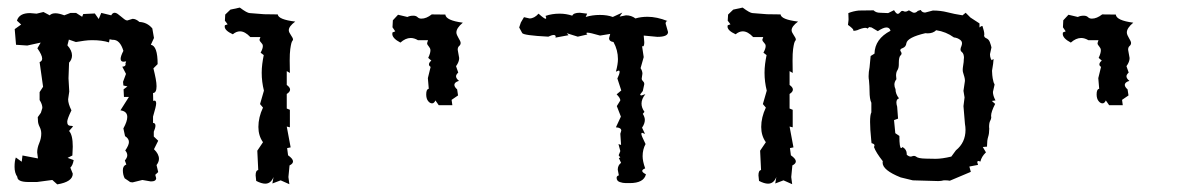

<svg xmlns="http://www.w3.org/2000/svg" viewBox="-20 -482 3150 509"><path d="M55.7 0.5Q25.9 0.5 25.9 -13.2Q18.6 -23.4 18.6 -39.6Q18.6 -55.2 22 -64.5L37.6 -53.2L39.6 -69.8L80.6 -62L78.6 -78.1Q78.6 -89.8 84 -102.5Q89.4 -115.2 89.4 -127.9Q89.4 -137.2 85 -145.8Q80.6 -154.3 80.6 -162.6L80.1 -171.4L88.4 -183.1L92.3 -195.8Q92.3 -205.6 85 -216.8V-237.8L94.2 -252L85 -317.4Q91.8 -319.8 91.8 -326.7Q91.8 -335.9 79.1 -354L87.9 -369.1L52.2 -361.3L22.5 -363.3L19 -404.8L36.1 -417L24.9 -427.2Q30.8 -447.3 59.6 -447.3L77.1 -445.8L95.2 -450.2L111.8 -441.4Q116.7 -446.8 127 -446.8Q136.2 -446.8 150.4 -441.4L167 -447.8H181.6L197.8 -437.5L200.7 -444.8L231.4 -446.3L241.7 -431.6L248.5 -447.8L274.9 -441.4Q278.3 -448.2 284.2 -448.2Q287.6 -448.2 292 -445.1Q296.4 -441.9 301 -438Q305.7 -434.1 309.8 -430.9Q314 -427.7 317.4 -427.7L331.5 -432.1Q340.3 -432.1 349.6 -423.8Q370.1 -422.9 383.8 -406.7L388.2 -381.3L379.9 -363.3Q397.9 -360.4 397.9 -312L386.7 -300.8Q390.6 -285.2 392.8 -273.4Q395 -261.7 395 -253.4Q395 -235.8 385.7 -235.4L386.2 -214.4L389.6 -215.3Q394 -215.3 394 -207.5Q394 -200.7 385.7 -172.9V-156.2Q392.1 -155.8 392.1 -148.9Q392.1 -143.1 387.7 -132.8V-120.1L399.4 -108.9L388.2 -86.4Q401.4 -73.7 401.4 -61Q401.4 -52.7 395 -44.4L399.4 -25.9L391.6 -18.6L394 -9.8Q394 -1 379.9 -1L357.4 -4.9L331.5 1.5Q324.7 1.5 322.8 -1L310.5 -9.3Q305.7 -18.6 305.7 -30.8Q305.7 -42.5 314.9 -45.9L311 -56.6Q317.4 -64 317.4 -70.3Q317.4 -77.1 312 -83Q321.8 -97.2 321.8 -105.5Q321.8 -114.7 311.5 -121.1L307.1 -141.6Q317.4 -160.2 317.4 -171.9Q317.4 -187 299.3 -189.5L321.8 -225.1H308.6L307.6 -245.1L317.9 -252.9L307.1 -255.4L306.2 -265.1L314 -286.1L304.2 -305.2Q313 -305.7 313 -311.5Q313 -312.5 312.5 -313.5L314.5 -319.3L307.6 -318.4Q299.8 -318.4 299.8 -326.2Q299.8 -333 307.1 -347.2Q298.3 -376.5 279.8 -376.5H277.8L270.5 -377.9L269 -369.6Q250.5 -375.5 224.1 -375.5Q213.9 -375.5 203.1 -374Q192.4 -372.6 181.2 -370.6L162.6 -377L158.7 -361.8Q170.9 -348.1 170.9 -335Q170.9 -324.2 163.1 -315.9L161.6 -274.4L163.6 -239.3L160.6 -218.8Q160.6 -207 169.4 -189.5Q158.2 -166.5 158.2 -159.2Q158.2 -148.4 167.5 -148.4H169.9L173.8 -147L163.1 -134.8Q172.9 -124.5 172.9 -93.3L171.9 -69.8L159.2 -63.5L175.3 -57.6Q172.9 -43.5 166.5 -37.6L172.9 -21.5Q172.9 0 131.8 6.8L118.7 -4.9L78.1 0.5Z M680.2 -444.3 716.3 -443.8Q717.8 -430.2 762.7 -424.8Q745.6 -412.1 745.6 -401.9Q745.6 -398.9 747.3 -395.5Q749 -392.1 751.2 -388.9Q753.4 -385.7 755.1 -382.6Q756.8 -379.4 756.8 -377.4Q756.8 -375.5 755.4 -374Q753.9 -372.6 752.4 -367.4Q751 -362.3 749.5 -351.6Q748 -340.8 748 -321.3L748.5 -288.6L740.2 -293.5V-256.8Q749 -250.5 749 -244.6Q749 -238.3 740.2 -232.9V-194.3L748.5 -190.9V-144.5L740.2 -146.5L750.5 -91.3L741.2 -89.4L743.7 -70.3Q756.8 -61 756.8 -54.2Q756.8 -47.9 747.6 -43.5L744.6 -12.7L747.1 6.3L724.1 -3.9L702.1 4.4L705.1 -12.7Q698.2 4.9 683.1 4.9Q673.3 4.9 659.2 -2.4L657.7 -17.1Q657.7 -30.3 664.6 -31.2L662.1 -82.5L677.2 -105Q665 -122.1 665 -145.5Q665 -170.9 677.2 -196.8L669.4 -206.1L679.7 -241.7Q673.8 -265.1 673.8 -289.1Q673.8 -300.8 675.3 -312.5Q676.8 -324.2 679.2 -335.9L670.9 -342.3Q676.8 -353 676.8 -359.9Q676.8 -363.3 675.3 -365.2Q673.8 -367.2 672.4 -368.9Q670.9 -370.6 669.4 -372.6Q668 -374.5 668 -377L670.4 -383.8H643.6Q629.4 -398.9 616.2 -398.9Q606.4 -398.9 597.2 -391.1Q575.7 -400.9 575.7 -411.6L576.2 -415L583.5 -417.5L576.2 -427.2L577.1 -443.4L590.8 -456.5L615.7 -461.9Q635.3 -447.3 642.1 -447.3Z M1160.6 -443.4Q1162.1 -427.7 1207 -421.9Q1189.9 -407.7 1189.9 -396Q1189.9 -392.6 1191.7 -388.7Q1193.4 -384.8 1195.6 -381.1Q1197.8 -377.4 1199.5 -374Q1201.2 -370.6 1201.2 -368.2Q1201.2 -363.3 1197.3 -360.1Q1193.4 -356.9 1193.4 -350.1L1197.3 -328.1Q1197.3 -317.9 1189 -306.6L1194.8 -289.6Q1189 -284.2 1189 -279.8Q1189 -273.9 1196.8 -267.6Q1184.6 -264.2 1184.6 -256.8Q1184.6 -251.5 1191.9 -245.1L1194.3 -229L1177.2 -217.3L1179.2 -203.1H1143.1L1134.3 -215.8Q1130.9 -208 1125.5 -208Q1119.6 -208 1114.7 -214.4Q1109.9 -220.7 1109.9 -231.9Q1109.9 -245.6 1116.7 -246.6L1114.3 -274.9L1121.6 -304.7Q1117.2 -307.6 1117.2 -311Q1117.2 -316.4 1123.5 -321.3L1115.2 -328.6Q1121.1 -340.8 1121.1 -348.6Q1121.1 -352.1 1119.6 -354.5Q1118.2 -356.9 1116.7 -358.9Q1115.2 -360.8 1113.8 -362.8Q1112.3 -364.7 1112.3 -367.7L1114.7 -375.5H1087.9Q1078.1 -381.3 1068.8 -381.3Q1055.2 -381.3 1041.5 -369.1Q1020 -380.4 1020 -392.1L1020.5 -396L1027.8 -398.9L1020.5 -409.7L1021.5 -428.2L1035.2 -442.9L1060.1 -437Q1066.4 -440.4 1075.7 -440.4Q1083 -440.4 1086.9 -436.5Q1090.8 -432.6 1097.2 -432.6Q1110.4 -432.6 1124.5 -443.8Z M1532.7 -437Q1550.3 -442.4 1570.3 -442.4Q1590.3 -442.4 1604.5 -437L1629.9 -448.7L1622.6 -438L1639.6 -441.4Q1653.8 -441.4 1664.6 -433.1Q1678.7 -437.5 1696.8 -437.5Q1721.2 -437.5 1749.5 -426.3Q1744.6 -425.8 1744.6 -419.4L1751 -397Q1751 -384.3 1722.7 -384.3L1686.5 -387.7L1688 -370.1Q1688 -358.9 1684.1 -358.9L1682.1 -359.9L1686.5 -330.6L1678.2 -301.3Q1683.1 -293.9 1683.1 -286.6L1681.2 -273.9Q1681.2 -271.5 1682.1 -269.8Q1683.1 -268.1 1684.6 -266.8Q1686 -265.6 1687 -263.7Q1688 -261.7 1688 -258.8L1684.1 -240.7L1677.2 -231.9Q1677.2 -229 1680.7 -229L1690.9 -232.4Q1680.7 -219.7 1680.7 -207.5Q1680.7 -196.3 1688.5 -185.5L1684.1 -180.2Q1689.5 -171.4 1689.5 -164.1Q1689.5 -154.3 1682.1 -143.6L1689.9 -127L1682.6 -129.9Q1680.2 -129.9 1680.2 -127Q1680.2 -122.6 1691.4 -100.1Q1683.6 -85.9 1683.6 -67.9Q1683.6 -54.7 1690.4 -35.6Q1682.6 -32.7 1682.6 -28.8Q1682.6 -24.9 1692.4 -20Q1687 3.4 1649.4 3.4H1639.2Q1630.9 3.4 1622.8 0.5Q1614.7 -2.4 1614.7 -10.7Q1614.7 -15.6 1620.6 -17.1L1617.7 -32.2Q1617.7 -43.9 1626.5 -50.3L1620.6 -63L1624.5 -64.5L1620.1 -70.3L1624.5 -81.5L1619.6 -100.1L1626.5 -97.7L1624.5 -127.4L1627 -135.7Q1627 -143.6 1612.8 -144.5L1626 -172.9L1615.2 -200.7L1624.5 -215.8Q1624.5 -222.2 1614.7 -231.9L1627 -242.2L1616.7 -273.9Q1622.6 -286.1 1622.6 -291.5Q1622.6 -294.9 1620.1 -294.9L1612.8 -292Q1618.2 -312 1618.2 -325.2Q1618.2 -349.1 1606.4 -370.6Q1594.7 -372.1 1594.7 -380.9L1597.7 -392.1L1570.8 -387.7Q1544.4 -395.5 1536.6 -395.5L1534.2 -394.5L1537.1 -390.6L1511.7 -384.8L1482.4 -394L1487.3 -388.7L1452.6 -382.3L1453.1 -384.8Q1453.1 -389.2 1447.8 -389.2Q1442.9 -389.2 1433.6 -384.8Q1367.2 -388.2 1364.3 -394.5L1356.4 -409.2L1360.8 -422.4L1369.1 -436.5L1383.8 -433.1Q1396.5 -433.1 1407.7 -445.8Q1422.9 -432.1 1426.8 -432.1L1428.2 -434.1L1426.3 -439.9Q1443.4 -445.8 1463.4 -445.8Q1481 -445.8 1497.1 -440.4Q1500.5 -448.2 1517.1 -448.2L1536.6 -445.8Z M2013.2 -444.3 2049.3 -443.8Q2050.8 -430.2 2095.7 -424.8Q2078.6 -412.1 2078.6 -401.9Q2078.6 -398.9 2080.3 -395.5Q2082 -392.1 2084.2 -388.9Q2086.4 -385.7 2088.1 -382.6Q2089.8 -379.4 2089.8 -377.4Q2089.8 -375.5 2088.4 -374Q2086.9 -372.6 2085.4 -367.4Q2084 -362.3 2082.5 -351.6Q2081.1 -340.8 2081.1 -321.3L2081.5 -288.6L2073.2 -293.5V-256.8Q2082 -250.5 2082 -244.6Q2082 -238.3 2073.2 -232.9V-194.3L2081.5 -190.9V-144.5L2073.2 -146.5L2083.5 -91.3L2074.2 -89.4L2076.7 -70.3Q2089.8 -61 2089.8 -54.2Q2089.8 -47.9 2080.6 -43.5L2077.6 -12.7L2080.1 6.3L2057.1 -3.9L2035.2 4.4L2038.1 -12.7Q2031.2 4.9 2016.1 4.9Q2006.3 4.9 1992.2 -2.4L1990.7 -17.1Q1990.7 -30.3 1997.6 -31.2L1995.1 -82.5L2010.3 -105Q1998 -122.1 1998 -145.5Q1998 -170.9 2010.3 -196.8L2002.4 -206.1L2012.7 -241.7Q2006.8 -265.1 2006.8 -289.1Q2006.8 -300.8 2008.3 -312.5Q2009.8 -324.2 2012.2 -335.9L2003.9 -342.3Q2009.8 -353 2009.8 -359.9Q2009.8 -363.3 2008.3 -365.2Q2006.8 -367.2 2005.4 -368.9Q2003.9 -370.6 2002.4 -372.6Q2001 -374.5 2001 -377L2003.4 -383.8H1976.6Q1962.4 -398.9 1949.2 -398.9Q1939.5 -398.9 1930.2 -391.1Q1908.7 -400.9 1908.7 -411.6L1909.2 -415L1916.5 -417.5L1909.2 -427.2L1910.2 -443.4L1923.8 -456.5L1948.7 -461.9Q1968.3 -447.3 1975.1 -447.3Z M2498 -2.9Q2492.2 -3.9 2487.8 -3.9H2481.9Q2475.1 -2 2467.3 -2L2399.9 -3.9L2367.7 -11.7Q2319.8 -30.8 2319.8 -50.8Q2319.8 -52.7 2320.3 -54.7Q2302.2 -77.6 2296.9 -92.3Q2298.3 -94.7 2298.3 -96.7Q2298.3 -100.6 2290.5 -102.5L2289.6 -111.3Q2286.6 -140.1 2286.6 -158.7Q2286.6 -177.7 2290 -184.1V-209.5Q2285.2 -219.2 2285.2 -240.7Q2285.2 -252.9 2283.7 -269Q2282.7 -273.9 2282.7 -279.8Q2282.7 -291 2285.2 -303.2L2288.1 -333.5L2298.3 -339.8Q2299.3 -378.9 2340.8 -400.4Q2338.4 -409.2 2330.1 -409.2Q2321.8 -409.2 2307.1 -399.4L2290.5 -409.2L2284.2 -410.2L2279.8 -406.2Q2277.8 -408.2 2274.4 -408.2Q2266.6 -408.2 2252.4 -401.9Q2247.1 -400.4 2244.6 -400.4Q2241.7 -400.4 2241.7 -401.9H2242.2V-402.3Q2242.2 -405.8 2228 -416Q2229 -426.8 2229.5 -429.2V-432.1Q2229.5 -437 2229 -447.3Q2242.2 -452.6 2256.8 -454.1L2295.9 -454.6Q2302.2 -448.2 2313 -448.2L2334.5 -447.3L2350.1 -455.1Q2356 -445.3 2359.9 -445.3H2360.4Q2363.8 -445.8 2367.2 -450.2Q2369.1 -453.1 2372.1 -453.1Q2374 -453.1 2376 -452.1Q2377.4 -451.2 2379.9 -451.2Q2384.3 -451.2 2389.6 -454.6L2400.4 -448.7Q2401.9 -448.2 2403.3 -448.2Q2408.7 -448.2 2413.1 -453.1L2420.9 -455.6Q2424.3 -448.7 2432.6 -448.7L2453.1 -454.1Q2473.6 -454.1 2491.5 -449.5Q2509.3 -444.8 2531.7 -441.4L2540 -448.2L2552.7 -435.5L2576.7 -419.9V-409.2Q2580.6 -413.1 2584.5 -413.1Q2589.4 -398.4 2589.4 -391.6V-390.1Q2588.9 -389.2 2588.9 -388.2Q2588.9 -382.8 2595.2 -380.4Q2601.6 -377.4 2604.2 -370.1Q2606.9 -362.8 2608.4 -356.4L2604.5 -338.4Q2604.5 -332 2606.4 -327.1Q2608.4 -322.3 2609.4 -322.3L2613.3 -325.7Q2613.8 -325.7 2613.8 -323.2Q2613.8 -316.9 2609.9 -294.4Q2610.4 -281.2 2611.6 -274.7Q2612.8 -268.1 2613.8 -264.9Q2614.7 -261.7 2615.7 -260.3Q2616.7 -258.8 2616.7 -257.8L2612.3 -238.3Q2612.3 -228.5 2619.1 -215.8L2609.4 -214.4L2618.2 -206.5Q2607.4 -185.5 2607.4 -174.8L2607.9 -170.9Q2607.9 -167 2605 -161.6Q2602.1 -156.7 2602.1 -144.5Q2602.1 -143.6 2602.5 -142.6V-140.1Q2602.5 -127.9 2599.6 -119.1Q2596.7 -109.9 2596.7 -96.2V-93.3L2585.4 -92.3L2593.8 -78.1Q2582 -66.9 2579.1 -53.7L2574.2 -55.2Q2570.8 -55.2 2570.8 -51.8L2572.8 -44.9L2549.8 -40.5L2553.7 -26.4ZM2514.2 -83.5Q2539.6 -104 2539.6 -137.7Q2539.6 -145.5 2538.1 -153.8L2534.2 -200.7L2537.1 -223.6L2534.2 -241.2L2538.1 -267.6Q2538.1 -272.9 2536.6 -278.1Q2535.2 -283.2 2533.2 -289.6Q2532.2 -292.5 2532.2 -296.9Q2532.2 -301.3 2533.2 -307.1Q2535.2 -317.9 2535.2 -327.1L2535.6 -327.6Q2535.6 -339.8 2529.8 -344.2Q2526.4 -346.7 2526.4 -351.1Q2526.4 -354.5 2528.8 -359.9Q2530.3 -363.8 2530.3 -367.2Q2530.3 -372.6 2525.9 -376Q2518.6 -381.8 2508.8 -382.8Q2488.3 -397.9 2461.9 -401.9Q2453.6 -393.6 2439.5 -393.6Q2436.5 -393.6 2433.1 -394Q2385.3 -382.8 2382.8 -367.2Q2381.8 -357.9 2373 -354.5Q2366.7 -352.5 2366.7 -348.6Q2366.7 -347.2 2368.2 -345.2Q2370.1 -342.3 2370.1 -340.3Q2370.1 -337.4 2367.7 -335.4Q2362.8 -331.5 2362.8 -314.9V-312Q2362.8 -301.3 2359.1 -295.9Q2355.5 -290.5 2355.5 -281.7L2356.4 -272Q2351.1 -265.1 2351.1 -257.8Q2351.1 -251.5 2354 -245.6Q2354 -232.9 2363.3 -221.2Q2356.4 -219.2 2356.4 -210.4Q2356.4 -205.6 2358.4 -199.2L2360.8 -167.5L2350.1 -163.6L2353.5 -128.9L2364.3 -121.6Q2364.3 -89.4 2369.1 -89.4Q2370.6 -89.4 2372.6 -92.3Q2383.8 -85.9 2383.8 -74.2V-71.8Q2389.6 -66.9 2394 -66.9Q2396.5 -66.9 2398.4 -67.9Q2400.9 -68.8 2402.8 -68.8Q2406.2 -68.8 2409.2 -66.4Q2414.1 -62 2433.8 -61.5Q2453.6 -61 2460.4 -61Q2477.1 -61 2502 -66.9Z M2938 -443.4Q2939.5 -427.7 2984.4 -421.9Q2967.3 -407.7 2967.3 -396Q2967.3 -392.6 2969 -388.7Q2970.7 -384.8 2972.9 -381.1Q2975.1 -377.4 2976.8 -374Q2978.5 -370.6 2978.5 -368.2Q2978.5 -363.3 2974.6 -360.1Q2970.7 -356.9 2970.7 -350.1L2974.6 -328.1Q2974.6 -317.9 2966.3 -306.6L2972.2 -289.6Q2966.3 -284.2 2966.3 -279.8Q2966.3 -273.9 2974.1 -267.6Q2961.9 -264.2 2961.9 -256.8Q2961.9 -251.5 2969.2 -245.1L2971.7 -229L2954.6 -217.3L2956.5 -203.1H2920.4L2911.6 -215.8Q2908.2 -208 2902.8 -208Q2897 -208 2892.1 -214.4Q2887.2 -220.7 2887.2 -231.9Q2887.2 -245.6 2894 -246.6L2891.6 -274.9L2898.9 -304.7Q2894.5 -307.6 2894.5 -311Q2894.5 -316.4 2900.9 -321.3L2892.6 -328.6Q2898.4 -340.8 2898.4 -348.6Q2898.4 -352.1 2897 -354.5Q2895.5 -356.9 2894 -358.9Q2892.6 -360.8 2891.1 -362.8Q2889.6 -364.7 2889.6 -367.7L2892.1 -375.5H2865.2Q2855.5 -381.3 2846.2 -381.3Q2832.5 -381.3 2818.8 -369.1Q2797.4 -380.4 2797.4 -392.1L2797.9 -396L2805.2 -398.9L2797.9 -409.7L2798.8 -428.2L2812.5 -442.9L2837.4 -437Q2843.8 -440.4 2853 -440.4Q2860.4 -440.4 2864.3 -436.5Q2868.2 -432.6 2874.5 -432.6Q2887.7 -432.6 2901.9 -443.8Z"/></svg>

Font: Truetypewriter PolyglOTT
Style: Regular
Weight: 400
Designer: Sergey Beatoff a.k.a. Sam_T
Version: Version 3.76